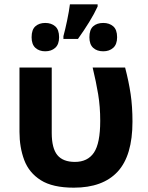

<svg xmlns="http://www.w3.org/2000/svg" viewBox="-20 -858 685 887"><path d="M321 9Q223 9 168.5 -25.5Q114 -60 92 -118.5Q70 -177 70 -249V-546H219V-244Q219 -173 245 -141.5Q271 -110 326 -110Q385 -110 414 -153Q443 -196 443 -300Q443 -365 433.5 -422.5Q424 -480 408 -546H558Q575 -481 583.5 -423.5Q592 -366 592 -296Q592 -139 523.5 -65Q455 9 321 9ZM431 -838V-828Q416 -795 392 -756Q368 -717 340 -678H273V-691Q281 -720 290 -763Q299 -806 303 -838ZM189 -752Q217 -752 235 -736.5Q253 -721 253 -686Q253 -653 235 -637Q217 -621 189 -621Q161 -621 143.5 -637Q126 -653 126 -686Q126 -721 143.5 -736.5Q161 -752 189 -752ZM457 -752Q485 -752 503 -736.5Q521 -721 521 -686Q521 -653 503 -637Q485 -621 457 -621Q428 -621 410.5 -637Q393 -653 393 -686Q393 -721 410.5 -736.5Q428 -752 457 -752Z"/></svg>

Font: Noto IKEA Latin
Style: Bold
Weight: 700
Designer: Monotype Design Team
Foundry: Monotype Imaging Inc.
Version: Version 1.0